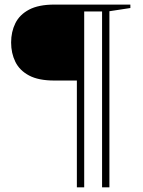

<svg xmlns="http://www.w3.org/2000/svg" viewBox="-20 -690 625 838"><path d="M347.5 127.5H315.5V-338.5H217Q148 -338.5 106.8 -360.5Q65.5 -382.5 47 -420.2Q28.5 -458 28.5 -504.5Q28.5 -551 47 -588.5Q65.5 -626 107 -648Q148.5 -670 217.5 -670H549V-655L457.5 -641V127.5H425.5V-640H347.5Z"/></svg>

Font: Newsreader Text ExtraLight
Style: Regular
Weight: 275
Designer: Hugues Gentile
Foundry: Production Type
Version: Version 1.001